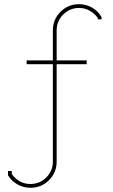

<svg xmlns="http://www.w3.org/2000/svg" viewBox="-20 -681 540 915"><path d="M250 88.9Q250 141.1 213.6 177.5Q177.2 213.9 125 213.9Q92.3 213.9 64 198.2Q35.6 182.6 19 155.8L18.1 153.8V133.8H36.1V147.9L38.1 150.9Q71.8 195.8 125 195.8Q169.4 195.8 200.7 164.6Q231.9 133.3 231.9 88.9V-375H106.9V-393.1H231.9V-536.1Q231.9 -588.4 268.3 -624.8Q304.7 -661.1 356.9 -661.1Q389.6 -661.1 417.5 -645.5Q445.3 -629.9 461.9 -603V-602.1L463.9 -599.1V-588.9H445.8V-595.2L444.8 -597.2Q429.2 -618.2 406.2 -630.6Q383.3 -643.1 356.9 -643.1Q312.5 -643.1 281.2 -611.8Q250 -580.6 250 -536.1V-393.1H393.1V-375H250Z"/></svg>

Font: Rawengulk
Style: Light
Weight: 300
Version: Version 0.92